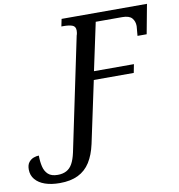

<svg xmlns="http://www.w3.org/2000/svg" viewBox="-196 -804 1058 1136"><g transform="rotate(-10 333.5 -236.5)"><path d="M72 241Q21 241 -16.5 228Q-54 215 -75 190Q-96 165 -96 130Q-96 102 -83.5 86.5Q-71 71 -54 65Q-37 59 -23 59Q-23 95 -16 125Q-9 155 10.5 173Q30 191 68 191Q98 191 120 179.5Q142 168 156 143Q170 118 179 77L321 -602Q324 -609 325 -618Q326 -627 326 -631Q326 -656 306 -663Q286 -670 254 -670H241L250 -714H763L730 -537H675Q676 -548 677 -560.5Q678 -573 679 -583Q680 -593 680 -595Q680 -624 663.5 -643Q647 -662 605 -662H446L385 -376H625L615 -325H375L296 46Q282 110 254.5 153.5Q227 197 182 219Q137 241 72 241Z"/></g></svg>

Font: ET Text
Style: Italic
Weight: 470
Italic angle: -12°
Designer: Monotype Design Team
Foundry: Monotype Imaging Inc.
Version: Version 2.009